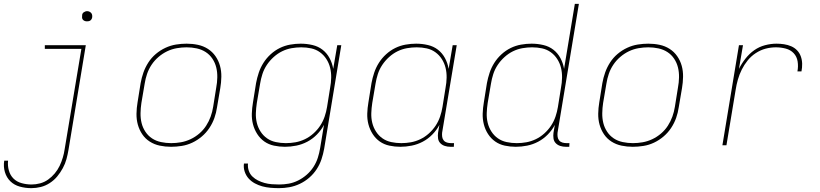

<svg xmlns="http://www.w3.org/2000/svg" viewBox="-43 -755 4263 998"><path d="M120 223Q89 223 60 215Q31 207 11 187.5Q-9 168 -17.5 139.5Q-26 111 -21 80H-1Q-4 106 3 131Q10 156 27 173Q44 190 69.5 197Q95 204 121 204Q143 204 165.5 198Q188 192 207 178.5Q226 165 241.5 146.5Q257 128 267 107Q277 86 283.5 64Q290 42 293 21L380 -501H190V-520H403L313 24Q309 48 302.5 72Q296 96 283.5 119Q271 142 254.5 162Q238 182 215.5 196.5Q193 211 168.5 217Q144 223 120 223ZM409 -644Q403 -644 397.5 -646Q392 -648 388 -652.5Q384 -657 383.5 -663.5Q383 -670 384 -676Q384 -681 386.5 -685Q389 -689 393 -691.5Q397 -694 401 -695.5Q405 -697 410 -697Q416 -697 421.5 -694.5Q427 -692 431 -687.5Q435 -683 436 -676.5Q437 -670 436 -664Q435 -659 432.5 -655Q430 -651 426.5 -648.5Q423 -646 418.5 -645Q414 -644 409 -644Z M846 8Q816 8 787.5 2Q759 -4 735.5 -19Q712 -34 696.5 -57Q681 -80 673.5 -107Q666 -134 666.5 -164Q667 -194 672 -223L688 -323Q693 -351 702.5 -378Q712 -405 728 -430Q744 -455 767 -474.5Q790 -494 817 -506.5Q844 -519 872 -523.5Q900 -528 927 -528Q957 -528 985.5 -522Q1014 -516 1037.5 -501Q1061 -486 1077 -463Q1093 -440 1100.5 -413Q1108 -386 1107.5 -356Q1107 -326 1102 -297L1085 -197Q1081 -169 1071.5 -142Q1062 -115 1045.5 -90Q1029 -65 1006 -45.5Q983 -26 956.5 -13.5Q930 -1 901.5 3.5Q873 8 846 8ZM847 -11Q872 -11 897.5 -15.5Q923 -20 947.5 -31.5Q972 -43 993 -61Q1014 -79 1028.5 -101.5Q1043 -124 1052 -149Q1061 -174 1065 -200L1081 -300Q1086 -326 1086.5 -353Q1087 -380 1081 -404.5Q1075 -429 1061 -450Q1047 -471 1026 -484.5Q1005 -498 979.5 -503.5Q954 -509 927 -509Q902 -509 876 -504.5Q850 -500 826 -488.5Q802 -477 781 -459Q760 -441 745 -418.5Q730 -396 721.5 -371Q713 -346 709 -320L692 -220Q688 -194 687.5 -167Q687 -140 693 -115.5Q699 -91 713 -70Q727 -49 747.5 -35.5Q768 -22 794 -16.5Q820 -11 847 -11Z M1407 223Q1385 223 1362.5 221Q1340 219 1320 213.5Q1300 208 1281.5 198Q1263 188 1249.5 173Q1236 158 1229 137.5Q1222 117 1225 95H1246Q1244 114 1250 132Q1256 150 1269 162.5Q1282 175 1298 183Q1314 191 1332 196Q1350 201 1369.5 202.5Q1389 204 1408 204Q1433 204 1458 199.5Q1483 195 1507 183Q1531 171 1551.5 153Q1572 135 1586.5 112.5Q1601 90 1609 65Q1617 40 1621 15L1641 -106Q1627 -79 1604.5 -56Q1582 -33 1554.5 -18.5Q1527 -4 1497 2Q1467 8 1438 8Q1409 8 1381 2Q1353 -4 1331 -19.5Q1309 -35 1294 -58.5Q1279 -82 1272 -109Q1265 -136 1266 -165Q1267 -194 1272 -223L1288 -323Q1293 -350 1302 -377Q1311 -404 1326.5 -428.5Q1342 -453 1364 -473Q1386 -493 1411.5 -505.5Q1437 -518 1465 -523Q1493 -528 1520 -528Q1551 -528 1581 -521Q1611 -514 1633.5 -496.5Q1656 -479 1670 -453Q1684 -427 1689 -397L1710 -520H1731L1642 18Q1637 46 1628 73Q1619 100 1603 124.5Q1587 149 1564.5 168.5Q1542 188 1515.5 200.5Q1489 213 1461.5 218Q1434 223 1407 223ZM1443 -11Q1468 -11 1493 -15.5Q1518 -20 1542 -31.5Q1566 -43 1586.5 -61.5Q1607 -80 1621.5 -102Q1636 -124 1644.5 -149Q1653 -174 1657 -199L1673 -299Q1678 -325 1678.5 -351.5Q1679 -378 1673 -402.5Q1667 -427 1653.5 -448Q1640 -469 1620 -483.5Q1600 -498 1575 -503.5Q1550 -509 1523 -509Q1498 -509 1472.5 -504.5Q1447 -500 1423.5 -488.5Q1400 -477 1379.5 -458.5Q1359 -440 1344 -417.5Q1329 -395 1321 -370Q1313 -345 1309 -320L1292 -220Q1288 -194 1287 -167.5Q1286 -141 1292 -116.5Q1298 -92 1311.5 -71Q1325 -50 1345 -36Q1365 -22 1390.5 -16.5Q1416 -11 1443 -11Z M2038 8Q2009 8 1981 2Q1953 -4 1931 -19.5Q1909 -35 1894 -58.5Q1879 -82 1872 -109Q1865 -136 1866 -165Q1867 -194 1872 -223L1888 -323Q1893 -350 1902 -377Q1911 -404 1926.5 -428.5Q1942 -453 1964 -473Q1986 -493 2011.5 -505.5Q2037 -518 2065 -523Q2093 -528 2120 -528Q2151 -528 2181 -521Q2211 -514 2233.5 -496.5Q2256 -479 2270 -453Q2284 -427 2289 -397L2310 -520H2331L2255 -65Q2254 -54 2255.5 -43.5Q2257 -33 2263.5 -25Q2270 -17 2280.5 -14Q2291 -11 2302 -11H2317L2316 8H2298Q2283 8 2269 3.5Q2255 -1 2245.5 -11Q2236 -21 2234 -35.5Q2232 -50 2234 -65L2241 -106Q2227 -79 2204.5 -56Q2182 -33 2154.5 -18.5Q2127 -4 2097 2Q2067 8 2038 8ZM2043 -11Q2068 -11 2093 -15.5Q2118 -20 2142 -31.5Q2166 -43 2186.5 -61.5Q2207 -80 2221.5 -102Q2236 -124 2244.5 -149Q2253 -174 2257 -199L2273 -299Q2278 -325 2278.5 -351.5Q2279 -378 2273 -402.5Q2267 -427 2253.5 -448Q2240 -469 2220 -483.5Q2200 -498 2175 -503.5Q2150 -509 2123 -509Q2098 -509 2072.5 -504.5Q2047 -500 2023.5 -488.5Q2000 -477 1979.5 -458.5Q1959 -440 1944 -417.5Q1929 -395 1921 -370Q1913 -345 1909 -320L1892 -220Q1888 -194 1887 -167.5Q1886 -141 1892 -116.5Q1898 -92 1911.5 -71Q1925 -50 1945 -36Q1965 -22 1990.5 -16.5Q2016 -11 2043 -11Z M2638 8Q2609 8 2581 2Q2553 -4 2531 -19.5Q2509 -35 2494 -58Q2479 -81 2472 -108.5Q2465 -136 2466 -165Q2467 -194 2472 -223L2488 -323Q2493 -350 2502 -377Q2511 -404 2526.5 -428.5Q2542 -453 2564 -473Q2586 -493 2611.5 -505.5Q2637 -518 2665 -523Q2693 -528 2720 -528Q2751 -528 2781 -521Q2811 -514 2833.5 -496.5Q2856 -479 2870 -453Q2884 -427 2889 -397L2945 -735H2966L2855 -65Q2854 -54 2855.5 -43.5Q2857 -33 2863.5 -25Q2870 -17 2880.5 -14Q2891 -11 2902 -11H2917L2916 8H2898Q2883 8 2869 3.5Q2855 -1 2845.5 -11Q2836 -21 2834 -35.5Q2832 -50 2834 -65L2841 -106Q2827 -79 2804.5 -56Q2782 -33 2754.5 -18.5Q2727 -4 2697 2Q2667 8 2638 8ZM2643 -11Q2668 -11 2693 -15.5Q2718 -20 2742 -31.5Q2766 -43 2786.5 -61.5Q2807 -80 2821.5 -102Q2836 -124 2844.5 -149Q2853 -174 2857 -199L2873 -299Q2878 -325 2878.5 -351.5Q2879 -378 2873 -402.5Q2867 -427 2853.5 -448Q2840 -469 2820 -483.5Q2800 -498 2775 -503.5Q2750 -509 2723 -509Q2698 -509 2672.5 -504.5Q2647 -500 2623.5 -488.5Q2600 -477 2579.5 -458.5Q2559 -440 2544 -417.5Q2529 -395 2521 -370Q2513 -345 2509 -320L2492 -220Q2488 -194 2487 -167.5Q2486 -141 2492 -116.5Q2498 -92 2511.5 -71Q2525 -50 2545 -36Q2565 -22 2590.5 -16.5Q2616 -11 2643 -11Z M3246 8Q3216 8 3187.5 2Q3159 -4 3135.5 -19Q3112 -34 3096.5 -57Q3081 -80 3073.5 -107Q3066 -134 3066.5 -164Q3067 -194 3072 -223L3088 -323Q3093 -351 3102.5 -378Q3112 -405 3128 -430Q3144 -455 3167 -474.5Q3190 -494 3217 -506.5Q3244 -519 3272 -523.5Q3300 -528 3327 -528Q3357 -528 3385.5 -522Q3414 -516 3437.5 -501Q3461 -486 3477 -463Q3493 -440 3500.5 -413Q3508 -386 3507.5 -356Q3507 -326 3502 -297L3485 -197Q3481 -169 3471.5 -142Q3462 -115 3445.5 -90Q3429 -65 3406 -45.5Q3383 -26 3356.5 -13.5Q3330 -1 3301.5 3.5Q3273 8 3246 8ZM3247 -11Q3272 -11 3297.5 -15.5Q3323 -20 3347.5 -31.5Q3372 -43 3393 -61Q3414 -79 3428.5 -101.5Q3443 -124 3452 -149Q3461 -174 3465 -200L3481 -300Q3486 -326 3486.5 -353Q3487 -380 3481 -404.5Q3475 -429 3461 -450Q3447 -471 3426 -484.5Q3405 -498 3379.5 -503.5Q3354 -509 3327 -509Q3302 -509 3276 -504.5Q3250 -500 3226 -488.5Q3202 -477 3181 -459Q3160 -441 3145 -418.5Q3130 -396 3121.5 -371Q3113 -346 3109 -320L3092 -220Q3088 -194 3087.5 -167Q3087 -140 3093 -115.5Q3099 -91 3113 -70Q3127 -49 3147.5 -35.5Q3168 -22 3194 -16.5Q3220 -11 3247 -11Z M3712 0 3798 -520H3819L3798 -397Q3812 -425 3832 -450.5Q3852 -476 3877.5 -494Q3903 -512 3933.5 -520Q3964 -528 3993 -528Q4013 -528 4032.5 -525Q4052 -522 4069.5 -514.5Q4087 -507 4100 -493.5Q4113 -480 4119.5 -462Q4126 -444 4126.5 -424Q4127 -404 4123 -384H4102Q4107 -410 4103 -435.5Q4099 -461 4082.5 -478.5Q4066 -496 4041 -502.5Q4016 -509 3990 -509Q3963 -509 3936.5 -502Q3910 -495 3885.5 -479Q3861 -463 3843 -440.5Q3825 -418 3812.5 -393Q3800 -368 3792.5 -341.5Q3785 -315 3781 -289L3733 0Z"/></svg>

Font: Iosevka Thin Extended
Style: Italic
Weight: 100
Width: 7
Italic angle: -9°
Monospace: yes
Designer: Belleve Invis
Foundry: Belleve Invis
Version: Version 32.5.0; ttfautohint (v1.8.4)